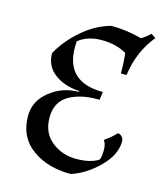

<svg xmlns="http://www.w3.org/2000/svg" viewBox="-105 -757 724 851"><g transform="rotate(15 256.5 -331.5)"><path d="M394 -566Q346 -594 280 -594Q214 -594 173 -560Q172 -546 172 -533Q172 -373 343 -373L338 -336H326Q247 -336 195.5 -304.5Q144 -273 144 -203Q144 -133 192 -94.5Q240 -56 305 -56Q370 -56 407 -80Q414 -94 414 -124Q414 -154 404 -165L405 -172Q430 -187 455 -214Q467 -213 474.5 -204Q482 -195 482 -183Q482 -122 424.5 -64.5Q367 -7 299 15Q192 15 121 -37Q50 -89 50 -185Q50 -254 108 -300Q166 -346 240 -346V-350Q172 -354 126.5 -388Q81 -422 81 -482Q117 -546 176.5 -597Q236 -648 304 -666Q375 -666 444 -647Q460 -655 485 -678L506 -664Q440 -584 425 -473H399Q399 -528 394 -566Z"/></g></svg>

Font: Almendra SC
Style: Regular
Weight: 400
Designer: Ana Sanfelippo
Foundry: Ana Sanfelippo
Version: Version 1.003